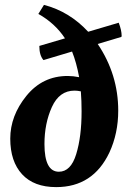

<svg xmlns="http://www.w3.org/2000/svg" viewBox="-20 -754 518 786"><path d="M464 -301C464 -399.7 436 -490.7 380 -574L477 -603L478 -607C478 -622.3 474 -640.3 466 -661L341 -624C289.7 -679.3 229.3 -716 160 -734L137 -697C182.3 -671.7 218.7 -638.3 246 -597L141 -566C141 -540 146.7 -520.7 158 -508L275 -543C287 -513 296.7 -478 304 -438C287.3 -441.3 271.7 -443 257 -443C188.3 -443 132 -415.8 88 -361.5C44 -307.2 22 -248.8 22 -186.5C22 -124.2 38.2 -75.5 70.5 -40.5C102.8 -5.5 149.3 12 210 12C310.7 12 383.3 -35.3 428 -130C452 -182 464 -239 464 -301ZM314 -298C314 -229.3 306.7 -171 292 -123C277.3 -75 253.7 -51 221 -51C181.7 -51 162 -88.7 162 -164C162 -220.7 172.2 -271.3 192.5 -316C212.8 -360.7 243.7 -383 285 -383C293 -383 301.7 -382 311 -380C313 -354 314 -326.7 314 -298Z"/></svg>

Font: Oleo Script
Style: Regular
Weight: 400
Designer: Soytutype
Foundry: Soytutype
Version: Version 1.002